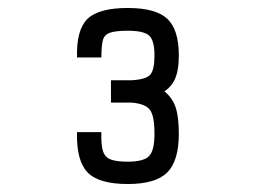

<svg xmlns="http://www.w3.org/2000/svg" viewBox="-20 -877 640 481"><path d="M300 -416Q227 -416 199 -445.5Q171 -475 173 -546H234Q233 -516 237.5 -500Q242 -484 256 -478Q270 -472 300 -472Q340 -472 353.5 -486Q367 -500 367 -542Q367 -587 355.5 -602Q344 -617 310 -620H258V-676H310Q346 -678 356.5 -690Q367 -702 367 -738Q367 -776 353.5 -788Q340 -800 300 -800Q270 -800 255.5 -795Q241 -790 237.5 -775.5Q234 -761 234 -733H173Q171 -802 199 -829.5Q227 -857 300 -857Q370 -857 399 -830Q428 -803 428 -738Q428 -704 420 -683Q412 -662 392 -648Q412 -632 420 -608Q428 -584 428 -542Q428 -474 399 -445Q370 -416 300 -416Z"/></svg>

Font: Victor Mono Thin Light
Style: Regular
Weight: 300
Monospace: yes
Version: Version 1.561;gftools[0.9.30]